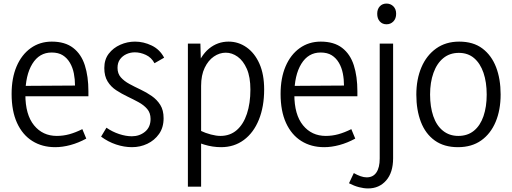

<svg xmlns="http://www.w3.org/2000/svg" viewBox="-20 -813 2864 1075"><path d="M289 11Q216 11 161 -23.5Q106 -58 75.5 -124.5Q45 -191 45 -287Q45 -376 73 -441.5Q101 -507 152 -543.5Q203 -580 270 -580Q344 -580 389.5 -545Q435 -510 455 -447.5Q475 -385 475 -302V-274H86L87 -332L400 -334Q400 -369 393.5 -402Q387 -435 371.5 -461.5Q356 -488 331.5 -503.5Q307 -519 269 -519Q200 -519 161 -455.5Q122 -392 122 -284Q122 -171 170.5 -111.5Q219 -52 298 -52Q334 -52 368.5 -61.5Q403 -71 441 -90L463 -37Q419 -13 374.5 -1Q330 11 289 11Z M719 11Q675 11 630 -4Q585 -19 546 -48L576 -98Q609 -75 647 -62.5Q685 -50 718 -50Q761 -50 792 -75.5Q823 -101 823 -147Q823 -181 804 -203Q785 -225 755.5 -241Q726 -257 693.5 -272.5Q661 -288 631 -307.5Q601 -327 582.5 -357Q564 -387 564 -432Q564 -480 589 -512.5Q614 -545 653.5 -562.5Q693 -580 736 -580Q784 -580 829.5 -558Q875 -536 899 -490L845 -459Q828 -491 797 -505.5Q766 -520 735 -520Q710 -520 688 -510Q666 -500 652 -481Q638 -462 638 -433Q638 -401 656.5 -380Q675 -359 704.5 -343Q734 -327 767 -311.5Q800 -296 829.5 -275.5Q859 -255 877.5 -225.5Q896 -196 896 -151Q896 -99 870.5 -63Q845 -27 805 -8Q765 11 719 11Z M1032 232V-569H1102L1106 -421L1075 -420Q1102 -501 1150 -540.5Q1198 -580 1260 -580Q1315 -580 1360.5 -548Q1406 -516 1432.5 -456.5Q1459 -397 1459 -312Q1459 -216 1429.5 -143Q1400 -70 1345.5 -29.5Q1291 11 1218 11Q1170 11 1123 -3.5Q1076 -18 1040 -39L1103 -81Q1130 -68 1160.5 -60Q1191 -52 1214 -52Q1268 -52 1305.5 -84.5Q1343 -117 1362.5 -176Q1382 -235 1382 -311Q1382 -382 1362 -427.5Q1342 -473 1310.5 -495.5Q1279 -518 1244 -518Q1209 -518 1177.5 -496.5Q1146 -475 1126 -433.5Q1106 -392 1106 -332V232Z M1795 11Q1722 11 1667 -23.5Q1612 -58 1581.5 -124.5Q1551 -191 1551 -287Q1551 -376 1579 -441.5Q1607 -507 1658 -543.5Q1709 -580 1776 -580Q1850 -580 1895.5 -545Q1941 -510 1961 -447.5Q1981 -385 1981 -302V-274H1592L1593 -332L1906 -334Q1906 -369 1899.5 -402Q1893 -435 1877.5 -461.5Q1862 -488 1837.5 -503.5Q1813 -519 1775 -519Q1706 -519 1667 -455.5Q1628 -392 1628 -284Q1628 -171 1676.5 -111.5Q1725 -52 1804 -52Q1840 -52 1874.5 -61.5Q1909 -71 1947 -90L1969 -37Q1925 -13 1880.5 -1Q1836 11 1795 11Z M2041 242Q2017 242 1990 235Q1963 228 1934 213L1961 156Q1980 167 1998.5 173.5Q2017 180 2033 180Q2069 180 2087.5 152.5Q2106 125 2106 75V-569H2181V73Q2181 153 2142 197.5Q2103 242 2041 242ZM2144 -677Q2121 -677 2106.5 -693Q2092 -709 2092 -736Q2092 -762 2106.5 -777.5Q2121 -793 2144 -793Q2167 -793 2182.5 -777.5Q2198 -762 2198 -736Q2198 -709 2182.5 -693Q2167 -677 2144 -677Z M2705 -283Q2705 -353 2687 -405.5Q2669 -458 2634.5 -487.5Q2600 -517 2549 -517Q2498 -517 2462 -487.5Q2426 -458 2407 -405Q2388 -352 2388 -284Q2388 -215 2406 -162.5Q2424 -110 2460 -81Q2496 -52 2546 -52Q2598 -52 2633.5 -81Q2669 -110 2687 -162.5Q2705 -215 2705 -283ZM2783 -284Q2783 -197 2755 -130.5Q2727 -64 2674 -26.5Q2621 11 2544 11Q2466 11 2414 -26.5Q2362 -64 2336.5 -130.5Q2311 -197 2311 -283Q2311 -369 2339.5 -436Q2368 -503 2422 -541.5Q2476 -580 2551 -580Q2630 -580 2681 -541.5Q2732 -503 2757.5 -437Q2783 -371 2783 -284Z"/></svg>

Font: Yaldevi
Style: Regular
Weight: 400
Designer: Sol Matas, Rajitha Manaperi, Kosala Senevirathne
Foundry: Mooniak
Version: Version 1.100